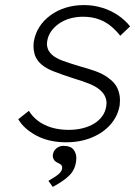

<svg xmlns="http://www.w3.org/2000/svg" viewBox="-20 -551 533 757"><path d="M241 10Q173 10 123.5 -16.5Q74 -43 52 -81L94 -114Q116 -78 156.5 -58.5Q197 -39 251 -39Q281 -39 306.5 -45.5Q332 -52 351.5 -64Q371 -76 383.5 -93.5Q396 -111 399 -133Q400 -139 400 -144Q400 -176 371 -199Q356 -211 331.5 -221Q307 -231 273 -241Q223 -257 188 -271Q153 -285 134 -306Q120 -323 116 -339Q112 -355 112 -368Q112 -376 113 -385Q118 -417 134.5 -443.5Q151 -470 178 -490Q205 -510 238.5 -520.5Q272 -531 311 -531Q348 -531 382.5 -520.5Q417 -510 445 -491Q473 -472 493 -447L454 -410Q437 -432 416 -449Q395 -466 368 -475.5Q341 -485 307 -485Q280 -485 255.5 -478Q231 -471 212 -457.5Q193 -444 181 -426.5Q169 -409 166 -388Q165 -383 165 -378Q165 -368 169 -357.5Q173 -347 184 -336Q199 -322 226 -312Q253 -302 293 -290Q330 -280 357.5 -270Q385 -260 404 -246Q433 -226 443 -203Q453 -180 453 -157Q453 -147 452 -137Q445 -94 416.5 -61Q388 -28 342.5 -9Q297 10 241 10ZM188 186 171 162Q188 152 200 144Q212 136 218 128.5Q224 121 225 113Q225 111 225 110Q225 102 220 98Q215 94 206 90Q197 86 192.5 78.5Q188 71 188 63Q188 60 189 57Q191 43 203 33.5Q215 24 230 24Q258 24 269.5 38.5Q281 53 281 72Q281 78 280 85Q278 101 271.5 115Q265 129 253.5 140.5Q242 152 226 163Q210 174 188 186Z"/></svg>

Font: Lexend ExtLt
Style: Italic
Weight: 250
Italic angle: -8.13011°
Designer: Bonnie Shaver-Troup, Thomas Jockin
Foundry: Lexend
Version: Version 1.007